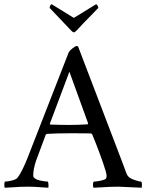

<svg xmlns="http://www.w3.org/2000/svg" viewBox="-35 -879 686 902"><path d="M198.2 -841.8Q198.2 -847.2 201.2 -853Q204.1 -858.9 208 -858.9L312 -794.9L416 -858.9Q419.9 -858.9 423.3 -852.8Q426.8 -846.7 426.8 -841.8Q411.1 -825.2 392.1 -805.9Q373 -786.6 357.7 -770.8Q342.3 -754.9 324.2 -734.9Q316.4 -727.1 312 -727.1Q307.6 -727.1 299.8 -734.9Q279.3 -756.8 249.3 -788.1Q219.2 -819.3 198.2 -841.8ZM-12.2 2.9Q-14.6 1 -14.6 -9.8Q-14.6 -20.5 -12.2 -25.9Q0.5 -25.9 21 -31Q41.5 -36.1 47.9 -44.9Q68.8 -72.3 95.2 -139.2Q227.1 -478.5 288.1 -633.8Q292 -641.1 305.9 -652.1Q319.8 -663.1 326.2 -663.1Q327.6 -663.1 329.3 -661.9Q331.1 -660.6 332 -660.2L536.1 -126Q542 -110.8 548.1 -94.2Q554.2 -77.6 557.1 -69.6Q560.1 -61.5 561 -60.1Q567.4 -44.4 592.3 -35.2Q617.2 -25.9 628.9 -25.9Q631.8 -21.5 631.8 -11.2Q631.8 -1 630.9 2.9Q530.8 -2 521 -2Q500.5 -2 482.9 -1.2Q465.3 -0.5 443.1 1Q420.9 2.4 404.8 2.9Q401.4 -1 401.6 -11.5Q401.9 -22 405.8 -25.9Q417 -25.9 436.5 -29.8Q456.1 -33.7 461.9 -39.1Q465.8 -43 465.8 -53.2Q465.8 -66.4 448.7 -115.2Q431.6 -164.1 415 -206.1L397.9 -248Q395 -252 392.1 -252Q378.9 -252.9 293 -252.9Q230 -252.9 185.1 -250L180.2 -247.1Q151.9 -172.9 134.8 -125Q121.1 -85.4 121.1 -54.2Q121.1 -45.9 130.4 -39.8Q139.6 -33.7 152.8 -31Q166 -28.3 175.5 -27.1Q185.1 -25.9 189.9 -25.9Q191.9 -23.9 192.6 -12.7Q193.4 -1.5 191.9 2.9Q177.2 2.4 160.4 1Q143.6 -0.5 129.2 -1.2Q114.7 -2 95.2 -2Q74.7 -2 58.8 -1.2Q43 -0.5 23.9 1Q4.9 2.4 -12.2 2.9ZM199.2 -297.9Q199.2 -293.9 201.2 -293.9Q252.9 -292 292 -292Q330.1 -292 376 -294.9Q377 -294.9 377.7 -296.1Q378.4 -297.4 378.9 -298.8V-299.8L291 -542Z"/></svg>

Font: Crimson
Style: Roman
Weight: 400
Version: Version 0.8